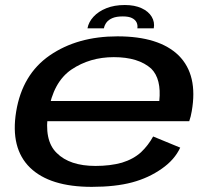

<svg xmlns="http://www.w3.org/2000/svg" viewBox="-20 -740 848 766"><path d="M346 5.5 361 -78Q258 -78 206.5 -129.5Q154 -180 173 -294.5Q192 -412.5 265 -462.5Q338.5 -512 434 -512Q532.5 -512 583.5 -466Q624.5 -425 615.5 -337H167L153 -256.5H735Q741.5 -275 745 -296.5Q770.5 -441 693 -518.5Q615 -595 448.5 -595Q289 -595 178.5 -519Q69 -443.5 44.5 -295Q20.5 -148.5 100 -71Q179 5.5 346 5.5ZM361 -78 346 5.5Q440.5 5.5 507.5 -12.5Q573 -30 625.5 -67Q676.5 -102.5 699 -151L591 -195.5Q571.5 -160 542.5 -132.5Q512 -105 466.5 -91Q420 -78 361 -78ZM478 -720Q436 -720 404.2 -707.2Q372.5 -694.5 353 -673.2Q333.5 -652 329 -627H394.5Q397 -640 405.2 -650.8Q413.5 -661.5 429 -668Q444.5 -674.5 470 -674.5Q493.5 -674.5 506.5 -668Q519.5 -661.5 524.8 -650.8Q530 -640 528 -627H593.5Q598 -652 585.2 -673.2Q572.5 -694.5 545 -707.2Q517.5 -720 478 -720Z"/></svg>

Font: Anybody Expanded Medium
Style: Italic
Weight: 500
Width: 7
Italic angle: -10°
Version: Version 1.113;gftools[0.9.25]